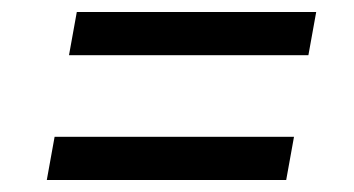

<svg xmlns="http://www.w3.org/2000/svg" viewBox="-20 -451 590 320"><path d="M95 -359 108 -431H507L494 -359ZM58 -151 71 -223H470L457 -151Z"/></svg>

Font: DM Sans 36pt
Style: Italic
Weight: 400
Italic angle: -10°
Designer: Colophon Foundry, Jonny Pinhorn
Foundry: Colophon Foundry
Version: Version 4.004;gftools[0.9.30]